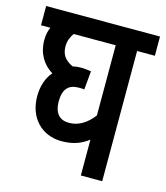

<svg xmlns="http://www.w3.org/2000/svg" viewBox="-97 -697 668 772"><g transform="rotate(15 237.0 -311.0)"><path d="M474 -542V-622H0V-542H39C32 -527 28 -509 28 -488C28 -434 53 -392 94 -367C70 -340 59 -302 59 -263C59 -172 118 -113 200 -113C251 -113 283 -128 311 -149V0H400V-542ZM148 -266C148 -317 171 -339 211 -339C219 -339 228 -339 235 -338L242 -415C229 -417 215 -419 202 -419C189 -419 177 -418 166 -415C133 -430 117 -451 117 -486C117 -508 125 -527 136 -542H311V-250C286 -217 253 -192 210 -192C172 -192 148 -214 148 -266Z"/></g></svg>

Font: Noto Sans Devanagari UI ExtraCondensed Medium
Style: Regular
Weight: 500
Width: 2
Designer: Jelle Bosma - Monotype Design Team
Foundry: Monotype Imaging Inc.
Version: Version 2.003